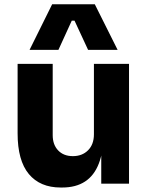

<svg xmlns="http://www.w3.org/2000/svg" viewBox="-20 -840 684 878"><path d="M257.5 17.5Q163.2 17.5 111.9 -44.1Q60.5 -105.8 60.5 -230.2V-547.8H221V-221.8Q221 -178.2 246 -152.1Q271 -126 313.2 -126Q356 -126 382.8 -152.9Q409.5 -179.8 409.5 -225.8V-547.8H570V0H443V-231.2H453.5Q453.5 -147.8 432.1 -92.5Q410.8 -37.2 368.9 -9.9Q327 17.5 264.5 17.5ZM115.2 -612 218.5 -820.5H413.5L517.8 -612H382.8L320.8 -745.5H308.2L247.2 -612Z"/></svg>

Font: SVN-Sora Variable
Style: Regular
Weight: 400
Designer: Jonathan Barnbrook, Julián Moncada
Foundry: Barnbrook Fonts
Version: Version 2.000 - Viet hoa boi STYLEno.1 Fonts